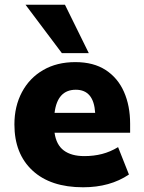

<svg xmlns="http://www.w3.org/2000/svg" viewBox="-20 -782 610 813"><path d="M332 11Q194 11 117.5 -60Q41 -131 41 -255Q41 -332 73 -392Q105 -452 163 -485.5Q221 -519 299 -519Q376 -519 427.5 -485.5Q479 -452 505 -393Q531 -334 531 -258V-220H211Q218 -169 250 -145Q282 -121 337 -121Q377 -121 412 -130Q447 -139 480 -159L526 -43Q446 11 332 11ZM301 -402Q223 -402 211 -304H383Q377 -402 301 -402ZM242 -557 88 -762H255L356 -557Z"/></svg>

Font: Mulish Black
Style: Regular
Weight: 900
Designer: Vernon Adams
Foundry: Vernon Adams
Version: Version 3.603; ttfautohint (v1.8.3)